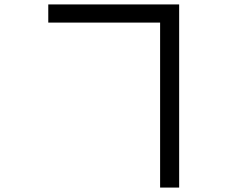

<svg xmlns="http://www.w3.org/2000/svg" viewBox="-20 -793 1040 867"><path d="M789 -773H198V-691H703V54H789V-773Z"/></svg>

Font: Glow Sans SC Normal Book
Style: Regular
Weight: 500
Designer: Ryoko NISHIZUKA (kana, bopomofo & ideographs); Paul D. Hunt (Latin, Greek & Cyrillic); Sandoll Communications, Soo-young
Version: Version 0.93